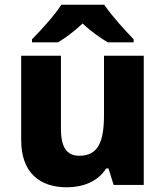

<svg xmlns="http://www.w3.org/2000/svg" viewBox="-20 -786 703 816"><path d="M423 -766H241C212 -721 153 -656 116 -619V-606H227C262 -628 296 -653 331 -686C366 -653 403 -627 438 -606H548V-619C513 -655 453 -721 423 -766ZM591 -549H422V-299C422 -186 399 -124 317 -124C262 -124 239 -163 239 -238V-549H70V-191C70 -50 151 10 264 10C332 10 396 -14 431 -70H441L463 0H591Z"/></svg>

Font: Noto Sans Arabic ExtBd
Style: Regular
Weight: 800
Designer: Monotype Design Team, Nadine Chahine, Nizar Qandah and Khaled Hosny
Foundry: Monotype Imaging Inc.
Version: Version 2.012